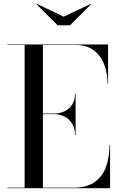

<svg xmlns="http://www.w3.org/2000/svg" viewBox="-20 -982 624 1002"><path d="M19 0V-2.5H108.5V-747.5H19V-750H544V-545H541.5Q541.5 -598.5 524.2 -644.5Q507 -690.5 469.8 -719Q432.5 -747.5 374 -747.5H204V-2.5H364Q432.5 -2.5 473.8 -31.8Q515 -61 533.2 -111.2Q551.5 -161.5 551.5 -225H554.5V0ZM371.5 -278Q371.5 -311.5 356.8 -336Q342 -360.5 317.2 -373.5Q292.5 -386.5 264 -386.5H164.5V-389.5H264Q292.5 -389.5 317.2 -401.2Q342 -413 356.8 -436.2Q371.5 -459.5 371.5 -493H374.5V-278ZM280.5 -850 170.5 -960 173 -961.5 312.5 -895 453 -961.5 455.5 -960 345.5 -850Z"/></svg>

Font: Bodoni Moda 72pt
Style: Regular
Weight: 400
Designer: Owen Earl
Foundry: indestructible type
Version: Version 2.005